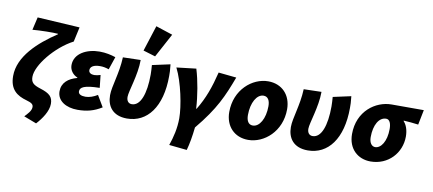

<svg xmlns="http://www.w3.org/2000/svg" viewBox="-83 -1133 3706 1644"><g transform="rotate(10 1770.0 -311.0)"><path d="M290 188C338 136 386 65 386 2C386 -58 358 -86 274 -112C210 -132 190 -152 190 -200C190 -301 335 -480 486 -558L514 -686L146 -708L120 -596C186 -602 299 -604 342 -600V-596C182 -490 26 -348 26 -178C26 -60 90 -16 176 8C218 20 236 31 236 56C236 90 204 120 180 146Z M618 12C698 12 760 -4 828 -46L770 -144C738 -124 700 -110 666 -110C628 -110 604 -122 604 -146C604 -182 640 -204 774 -206L762 -316C742 -310 724 -306 708 -306C680 -306 660 -318 660 -340C660 -370 688 -390 746 -390C770 -390 794 -386 822 -376L860 -488C821 -501 774 -512 720 -512C610 -512 502 -459 502 -356C502 -310 534 -274 570 -260V-256C494 -236 440 -192 440 -118C440 -34 520 12 618 12Z M1048 12C1224 12 1342 -140 1342 -409C1342 -436 1342 -460 1336 -510L1180 -476C1182 -450 1184 -420 1184 -394C1184 -228 1144 -116 1068 -116C1040 -116 1022 -136 1022 -172C1022 -222 1078 -370 1078 -502L924 -498C918 -354 872 -240 872 -160C872 -65 924 12 1048 12ZM1194 -554 1306 -762 1160 -810 1088 -586Z M1445 172 1600 188C1616 132 1628 62 1636 -14C1796 -207 1846 -326 1910 -496L1754 -512C1722 -382 1686 -278 1622 -174H1618C1612 -285 1590 -414 1560 -512L1390 -492C1450 -374 1490 -172 1490 -68C1490 20 1470 100 1445 172Z M2102 12C2240 12 2386 -110 2386 -304C2386 -428 2306 -512 2186 -512C2048 -512 1902 -390 1902 -196C1902 -72 1982 12 2102 12ZM2120 -116C2082 -116 2064 -148 2064 -198C2064 -306 2110 -384 2168 -384C2206 -384 2224 -352 2224 -302C2224 -194 2178 -116 2120 -116Z M2620 12C2796 12 2914 -140 2914 -409C2914 -436 2914 -460 2908 -510L2752 -476C2754 -450 2756 -420 2756 -394C2756 -228 2716 -116 2640 -116C2612 -116 2594 -136 2594 -172C2594 -222 2650 -370 2650 -502L2496 -498C2490 -354 2444 -240 2444 -160C2444 -65 2496 12 2620 12Z M3166 12C3320 12 3428 -108 3428 -250C3428 -306 3412 -350 3386 -378V-382C3430 -380 3466 -376 3514 -370L3540 -500H3260C3122 -500 2970 -392 2970 -192C2970 -63 3056 12 3166 12ZM3184 -116C3156 -116 3132 -142 3132 -194C3132 -300 3174 -372 3236 -372C3266 -372 3280 -338 3280 -290C3280 -182 3234 -116 3184 -116Z"/></g></svg>

Font: Source Sans Pro Black
Style: Italic
Weight: 900
Italic angle: -11°
Designer: Paul D. Hunt
Foundry: Adobe Systems Incorporated
Version: Version 3.006;hotconv 1.0.111;makeotfexe 2.5.65597